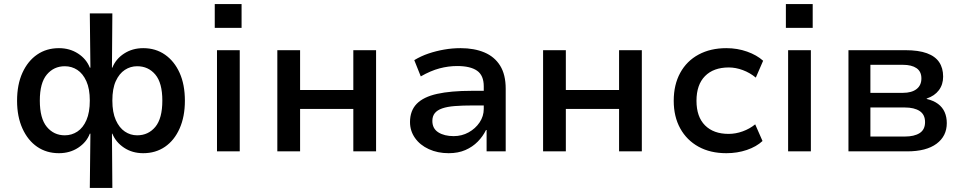

<svg xmlns="http://www.w3.org/2000/svg" viewBox="-20 -745 4742 945"><path d="M422 180 425 -87H422Q406 -45 365 -18Q324 9 270 9Q209 9 163 -22.5Q117 -54 90.5 -112.5Q64 -171 64 -249Q64 -329 90.5 -387Q117 -445 163 -476.5Q209 -508 270 -508Q323 -508 364 -481.5Q405 -455 422 -412H425L422 -679H533L531 -412H533Q550 -455 591 -481.5Q632 -508 685 -508Q746 -508 792 -476Q838 -444 864 -386.5Q890 -329 890 -249Q890 -171 864 -112.5Q838 -54 792 -22.5Q746 9 685 9Q631 9 590.5 -18Q550 -45 533 -87H531L533 180ZM299 -79Q333 -79 361 -97.5Q389 -116 405.5 -154Q422 -192 422 -250Q422 -308 405 -345.5Q388 -383 360.5 -401Q333 -419 299 -419Q245 -419 210.5 -378Q176 -337 176 -250Q176 -162 210.5 -120.5Q245 -79 299 -79ZM655 -79Q710 -79 744.5 -120.5Q779 -162 779 -250Q779 -337 744.5 -378Q710 -419 655 -419Q622 -419 594.5 -401Q567 -383 550 -346Q533 -309 533 -250Q533 -192 550 -154Q567 -116 594.5 -97.5Q622 -79 655 -79Z M1037 -608V-725H1169V-608ZM1048 0V-498H1160V0Z M1345 0V-498H1457V-302H1719V-498H1831V0H1719V-209H1457V0Z M2188 9Q2134 9 2090.5 -11Q2047 -31 2022.5 -66Q1998 -101 1998 -144Q1998 -200 2031 -234Q2064 -268 2131.5 -283Q2199 -298 2302 -298H2377V-226H2308Q2256 -226 2218.5 -223Q2181 -220 2156.5 -211.5Q2132 -203 2120 -188Q2108 -173 2108 -150Q2108 -112 2137.5 -93.5Q2167 -75 2213 -75Q2253 -75 2286.5 -93.5Q2320 -112 2340.5 -142.5Q2361 -173 2361 -209V-320Q2361 -374 2328 -397Q2295 -420 2230 -420Q2187 -420 2143.5 -408.5Q2100 -397 2051 -369L2019 -449Q2052 -469 2089 -481.5Q2126 -494 2166 -501Q2206 -508 2247 -508Q2314 -508 2364 -487Q2414 -466 2441.5 -422Q2469 -378 2469 -308V0H2375V-105H2372Q2357 -74 2331.5 -48Q2306 -22 2270.5 -6.5Q2235 9 2188 9Z M2653 0V-498H2765V-302H3027V-498H3139V0H3027V-209H2765V0Z M3555 9Q3476 9 3418 -23Q3360 -55 3328 -113Q3296 -171 3296 -249Q3296 -328 3328 -386.5Q3360 -445 3418.5 -476.5Q3477 -508 3555 -508Q3609 -508 3657 -491Q3705 -474 3736 -446L3700 -363Q3671 -387 3636 -400Q3601 -413 3567 -413Q3492 -413 3450 -370.5Q3408 -328 3408 -249Q3408 -170 3450 -128Q3492 -86 3566 -86Q3601 -86 3635.5 -98.5Q3670 -111 3697 -133L3733 -51Q3703 -23 3656 -7Q3609 9 3555 9Z M3848 -608V-725H3980V-608ZM3859 0V-498H3971V0Z M4156 0V-498H4436Q4501 -498 4542 -483Q4583 -468 4602.5 -439Q4622 -410 4622 -368Q4622 -329 4601 -301Q4580 -273 4541 -260V-258Q4575 -250 4597 -233.5Q4619 -217 4629.5 -193Q4640 -169 4640 -139Q4640 -75 4589.5 -37.5Q4539 0 4445 0ZM4264 -73H4433Q4480 -73 4506.5 -90Q4533 -107 4533 -144Q4533 -181 4506.5 -198.5Q4480 -216 4433 -216H4264ZM4264 -288H4424Q4467 -288 4491 -306.5Q4515 -325 4515 -359Q4515 -393 4491 -409.5Q4467 -426 4424 -426H4264Z"/></svg>

Font: Nunito Sans 7pt SemiBold
Style: Regular
Weight: 600
Designer: Vernon Adams
Foundry: Vernon Adams
Version: Version 3.101;gftools[0.9.27]